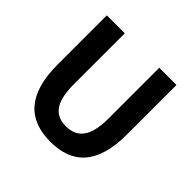

<svg xmlns="http://www.w3.org/2000/svg" viewBox="-185 -922 1119 1119"><g transform="rotate(45 374.0 -363.0)"><path d="M375 14C556 14 661 -87 661 -333V-740H519V-320C519 -166 463 -114 375 -114C288 -114 235 -166 235 -320V-740H87V-333C87 -87 195 14 375 14Z"/></g></svg>

Font: Noto Sans T Chinese Bold
Style: Bold
Weight: 700
Designer: Ryoko NISHIZUKA (kana & ideographs); Paul D. Hunt (Latin, Greek & Cyrillic); Wenlong ZHANG (bopomofo); Sandoll Communica
Foundry: Adobe Systems Incorporated
Version: Version 1.000;PS 1;hotconv 1.0.78;makeotf.lib2.5.61930